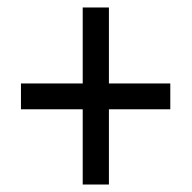

<svg xmlns="http://www.w3.org/2000/svg" viewBox="-20 -610 513 513"><path d="M271 -387V-590H201V-387H36V-318H201V-117H271V-318H435V-387Z"/></svg>

Font: Noto Sans Lao UI Cond
Style: Regular
Weight: 400
Width: 3
Designer: Monotype Design Team
Foundry: Monotype Imaging Inc.
Version: Version 2.000